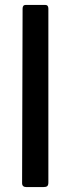

<svg xmlns="http://www.w3.org/2000/svg" viewBox="-20 -762 288 782"><path d="M177 -19Q177 -8 172.5 -4Q168 0 156 0H88Q70 0 70 -16L72 -727Q72 -742 85 -742H164Q177 -742 177 -727Z"/></svg>

Font: Libre Franklin Thin Medium
Style: Regular
Weight: 500
Version: Version 3.000